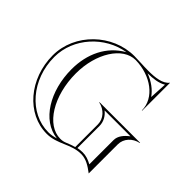

<svg xmlns="http://www.w3.org/2000/svg" viewBox="-156 -821 1022 1022"><g transform="rotate(45 355.0 -310.0)"><path d="M369 -594.7C485.5 -593 582 -521.8 582 -428H584V-638H583C560 -608 509.8 -601.6 457.5 -601.6C438.1 -601.6 418.3 -602.4 399.3 -603.4C381.5 -604.3 364.4 -605 349 -605C184.5 -605 39 -465.6 39 -300C39 -124.5 161.3 18 312 18C351.5 18 384.5 4.3 417 -9.5C448.7 -23 480.2 -36 517 -36C555.5 -36 586.4 -15.7 619 9V-210C619 -253.2 651.8 -288.7 697 -298V-300H391V-298C436.2 -288.7 469 -253.2 469 -210V-39.6C451 -34.5 436 -29.3 418.8 -21.9C406.5 -16.6 395.1 -14.4 381.8 -14.4C278.1 -14.4 194 -150.8 194 -319C194 -471.2 272.4 -594.7 369 -594.7ZM481 -44.2V-210C481 -241.8 465.1 -269.7 441.6 -288H636.4C608.6 -266.4 587 -241.6 587 -210V-27.6C564.1 -40.1 542.7 -48 517 -48C504.5 -48 492.5 -46.6 481 -44.2ZM305 -589.5C209.2 -536.1 162 -434.6 162 -319C162 -156.1 244.5 -17 367.2 -3.2C349.6 2.3 331.3 6 312 6C169.5 6 51 -129.5 51 -300C51 -443.5 165.8 -567.4 305 -589.5ZM463.6 -589.6C503.9 -590 543.2 -594.3 572 -612.2L566.6 -513.8C543.2 -547.5 506.8 -573.7 463.6 -589.6Z"/></g></svg>

Font: Sortefax
Style: Medium
Weight: 500
Designer: gluk
Foundry: gluk
Version: Version 0.261